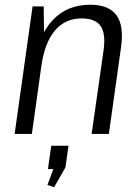

<svg xmlns="http://www.w3.org/2000/svg" viewBox="-20 -567 592 813"><path d="M419 -357Q428 -426 405.5 -457.5Q383 -489 325 -489Q256 -489 212.5 -437.5Q169 -386 155 -287L112 -221L121 -282Q140 -413 201.5 -480Q263 -547 362 -547Q441 -547 473.5 -502Q506 -457 492 -363L441 0H368ZM118 -540H165L167 -373L115 0H42ZM270 50 257 142 209 226 181 216 225 97 251 149H183L197 50Z"/></svg>

Font: Pathway Extreme SemiCondensed Light
Style: Italic
Weight: 300
Width: 4
Italic angle: -8°
Version: Version 1.001;gftools[0.9.26]